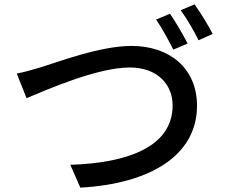

<svg xmlns="http://www.w3.org/2000/svg" viewBox="-20 -854 1040 882"><path d="M761 -791 697 -764C724 -726 756 -666 776 -626L842 -654C822 -693 786 -755 761 -791ZM874 -834 810 -807C838 -769 871 -712 892 -669L957 -698C939 -734 901 -796 874 -834ZM57 -516 102 -403C191 -440 426 -544 576 -544C702 -544 773 -467 773 -370C773 -180 567 -105 303 -97L349 8C673 -10 885 -142 885 -368C885 -543 756 -643 585 -643C440 -643 252 -571 171 -546C134 -535 93 -523 57 -516Z"/></svg>

Font: Noto Sans Japanese Medium
Style: Regular
Weight: 500
Designer: Ryoko NISHIZUKA (kana & ideographs); Paul D. Hunt (Latin, Greek & Cyrillic); Wenlong ZHANG (bopomofo); Sandoll Communica
Foundry: Adobe Systems Incorporated
Version: Version 1.000;PS 1;hotconv 1.0.78;makeotf.lib2.5.61930